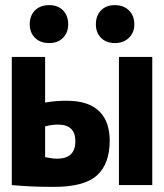

<svg xmlns="http://www.w3.org/2000/svg" viewBox="-20 -722 640 749"><path d="M156 -109Q171 -106 181.5 -104.5Q192 -103 203 -103Q274 -103 274 -171Q274 -236 206 -236Q183 -236 156 -229ZM156 -322Q180 -326 199.5 -327.5Q219 -329 239 -329Q286 -329 318 -317.5Q350 -306 370 -285Q390 -264 399 -235.5Q408 -207 408 -174Q408 -83 358.5 -38Q309 7 191 7Q134 7 97 5Q60 3 26 0V-500H156ZM444 -500H574V0H444ZM96 -627Q96 -661 116.5 -681.5Q137 -702 172 -702Q206 -702 226 -681.5Q246 -661 246 -627Q246 -595 226 -574.5Q206 -554 172 -554Q137 -554 116.5 -574.5Q96 -595 96 -627ZM354 -627Q354 -661 374 -681.5Q394 -702 428 -702Q462 -702 483 -681.5Q504 -661 504 -627Q504 -595 483 -574.5Q462 -554 428 -554Q394 -554 374 -574.5Q354 -595 354 -627Z"/></svg>

Font: PT Mono
Style: Bold
Weight: 700
Monospace: yes
Designer: A.Korolkova, I.Chaeva
Foundry: ParaType Ltd
Version: Version 1.000 OFL